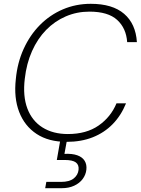

<svg xmlns="http://www.w3.org/2000/svg" viewBox="-20 -732 740 1007"><path d="M329 12Q235 12 172 -29.5Q109 -71 80.5 -145Q52 -219 63 -317Q71 -403 104 -475.5Q137 -548 189.5 -601Q242 -654 310 -683Q378 -712 456 -712Q570 -712 631 -659.5Q692 -607 698 -511H647Q642 -584 594.5 -627.5Q547 -671 449 -671Q383 -671 325 -646Q267 -621 222 -575Q177 -529 148 -464Q119 -399 110 -319Q99 -228 123.5 -163Q148 -98 203 -63.5Q258 -29 336 -29Q433 -29 497 -73.5Q561 -118 591 -190H641Q615 -126 571 -81Q527 -36 466.5 -12Q406 12 329 12ZM217 255 223 222H300Q344 222 366.5 204Q389 186 392 159Q395 133 378 120Q361 107 318 107H278L298 -7H333L318 75Q359 73 385.5 82.5Q412 92 424 111.5Q436 131 433 158Q430 185 413.5 207Q397 229 369 242Q341 255 304 255Z"/></svg>

Font: DM Sans 16pt ExtraLight
Style: Italic
Weight: 250
Italic angle: -10°
Version: Version 4.004;gftools[0.9.30]